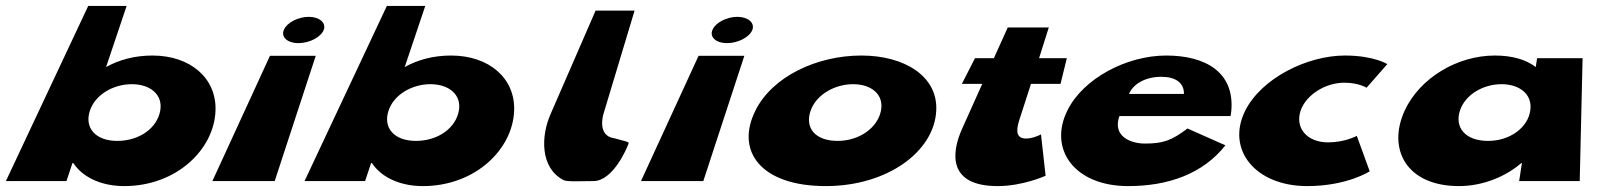

<svg xmlns="http://www.w3.org/2000/svg" viewBox="-34 -613 5409 650"><path d="M695.6 -239C699.3 -348 611 -425 482 -425C423 -425 369.9 -411 325.1 -386L394.7 -593H264.7L-14 0H191L211.3 -61H214.3C242.6 -17 303.4 17 386.4 17C564.4 17 691.5 -108 695.6 -239ZM508.6 -239C498.7 -181 439.8 -136 362.8 -136C288.8 -136 250.7 -181 270.6 -239C288.8 -293 350.2 -328 412.2 -328C474.2 -328 517.8 -293 508.6 -239Z M685 0H896L1034.9 -424H879.9ZM927.5 -513C915.7 -488 938.5 -467 976.5 -467C1014.5 -467 1053.7 -488 1062.5 -513C1070.2 -537 1046.1 -556 1011.1 -556C976.1 -556 938.2 -537 927.5 -513Z M1706.6 -239C1710.3 -348 1622 -425 1493 -425C1434 -425 1380.9 -411 1336.1 -386L1405.7 -593H1275.7L997 0H1202L1222.3 -61H1225.3C1253.6 -17 1314.4 17 1397.4 17C1575.4 17 1702.5 -108 1706.6 -239ZM1519.6 -239C1509.7 -181 1450.8 -136 1373.8 -136C1299.8 -136 1261.7 -181 1281.6 -239C1299.8 -293 1361.2 -328 1423.2 -328C1485.2 -328 1528.8 -293 1519.6 -239Z M1982.3 -577 1829.6 -226C1797.4 -153 1793.7 -44 1874.5 -3C1885.5 3 1938 0 1975 0C2043 0 2089.9 -117 2089.9 -117C2096.7 -135 2102.7 -129 2045.2 -145C1986.4 -153 2008.6 -226 2008.6 -226L2114.3 -577Z M2136 0H2347L2485.9 -424H2330.9ZM2378.5 -513C2366.7 -488 2389.5 -467 2427.5 -467C2465.5 -467 2504.7 -488 2513.5 -513C2521.2 -537 2497.1 -556 2462.1 -556C2427.1 -556 2389.2 -537 2378.5 -513Z M2523.6 -239C2454.5 -101 2542.4 17 2761.4 17C2971.4 17 3129.5 -101 3135.6 -239C3141.3 -355 3028 -425 2882 -425C2733 -425 2581.3 -355 2523.6 -239ZM2710.6 -239C2729.8 -293 2792.2 -328 2854.2 -328C2916.2 -328 2958.8 -293 2948.6 -239C2937.7 -181 2875.8 -136 2801.8 -136C2724.8 -136 2689.7 -181 2710.6 -239Z M3330.7 -416H3266.7L3222.3 -329H3291.3L3223.1 -177C3185.2 -93 3176.4 17 3343.4 17C3429.4 17 3505.8 -18 3505.8 -18L3490.2 -158C3490.2 -158 3464 -144 3440 -144C3410 -144 3403.1 -164 3416.5 -206L3456.3 -329H3556.3L3577.7 -416H3483.7L3516.6 -520H3377.6Z M4131.7 -220C4133.3 -224 4133.7 -233 4134.6 -239C4145.3 -368 4048 -425 3914 -425C3781 -425 3633.3 -348 3579.6 -239C3514.7 -109 3602.4 17 3785.4 17C3920.4 17 4037.7 -24 4114.5 -121L3986.2 -178C3932 -137 3903.4 -127 3841.4 -127C3793.4 -127 3731.3 -152 3755.7 -220ZM3788.1 -295C3802.2 -328 3842 -353 3898 -353C3945 -353 3975 -333 3974.1 -295Z M4517 -333C4566 -333 4592.4 -316 4592.4 -316L4662.6 -396C4662.6 -396 4617 -425 4519 -425C4391 -425 4236.3 -348 4181.4 -238C4116.4 -107 4215.4 17 4391.4 17C4526.4 17 4603 -33 4603 -33L4559.4 -153C4559.4 -153 4519 -131 4462 -131C4390 -131 4348.7 -181 4369.7 -240C4388.8 -293 4454 -333 4517 -333Z M4721.6 -239C4661.5 -108 4727.4 17 4905.4 17C4988.4 17 5065.6 -17 5116.3 -61H5118.3L5109 0H5314L5323.7 -416H5169.7L5165.1 -386C5132.9 -411 5086 -425 5027 -425C4898 -425 4772.3 -348 4721.6 -239ZM4908.6 -239C4926.8 -293 4987.2 -328 5049.2 -328C5111.2 -328 5154.8 -293 5146.6 -239C5138.7 -181 5077.8 -136 5003.8 -136C4926.8 -136 4889.7 -181 4908.6 -239Z"/></svg>

Font: Hussar Milosc
Style: Obl
Weight: 700
Foundry: Cannot Into Space Fonts
Version: Version 1.02